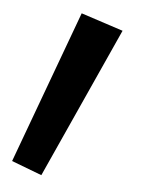

<svg xmlns="http://www.w3.org/2000/svg" viewBox="-40 -362 413 500"><g transform="rotate(5 167.0 -112.5)"><path d="M264 -291 86 102 7 72 154 -327Z"/></g></svg>

Font: FiraGO Medium
Style: Italic
Weight: 500
Italic angle: -8°
Designer: bBox Type GmbH
Foundry: bBox Type GmbH
Version: Version 1.001